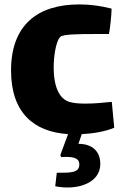

<svg xmlns="http://www.w3.org/2000/svg" viewBox="-20 -597 553 869"><path d="M335 54 350 10C395 8 453 0 497 -19L486 -136C449 -132 405 -128 366 -128C332 -128 302 -131 283 -140C254 -154 223 -194 223 -293C223 -334 231 -410 254 -431C266 -442 336 -443 410 -443H473C478 -464 485 -532 485 -558C437 -570 391 -577 339 -577C149 -577 30 -483 30 -278C30 -88 132 0 288 10L253 105L257 114C298 112 339 112 339 147C339 185 303 185 237 185L230 246C328 266 434 233 434 145C434 91 401 54 335 54Z"/></svg>

Font: FilmFarsi_V5 Display
Style: Regular
Weight: 400
Designer: Borna Izadpanah
Foundry: Borna Izadpanah
Version: Version 1.000;PS 001.000;hotconv 1.0.88;makeotf.lib2.5.64775